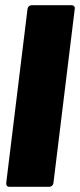

<svg xmlns="http://www.w3.org/2000/svg" viewBox="-20 -720 308 740"><path d="M16 0H170C178 0 185 -6 186 -15L268 -685C270 -694 264 -700 256 -700H102C94 -700 87 -694 86 -685L4 -15C3 -6 8 0 16 0Z"/></svg>

Font: Barlow Condensed Black
Style: Italic
Weight: 900
Width: 3
Italic angle: -7°
Designer: Jeremy Tribby
Foundry: Tribby Type
Version: Version 1.422;hotconv 1.0.109;makeotfexe 2.5.65596